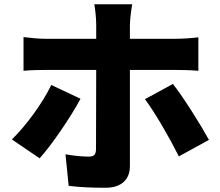

<svg xmlns="http://www.w3.org/2000/svg" viewBox="-20 -831 1040 906"><path d="M360 -365 222 -430C180 -343 103 -238 36 -173L167 -84C220 -142 312 -275 360 -365ZM796 -435 664 -363C710 -302 779 -183 824 -93L966 -171C926 -244 846 -371 796 -435ZM91 -656V-497C120 -500 164 -501 194 -501H434L433 -126C432 -100 423 -92 398 -92C374 -92 331 -95 289 -103L304 46C360 53 418 55 478 55C555 55 593 14 593 -47V-501H809C838 -501 882 -500 916 -497V-655C888 -651 839 -648 808 -648H593V-714C593 -741 601 -797 604 -811H425C429 -792 434 -743 434 -715V-648H194C163 -648 122 -652 91 -656Z"/></svg>

Font: Noto Sans KR Black
Style: Regular
Weight: 900
Designer: Ryoko NISHIZUKA 西塚涼子 (kana, bopomofo & ideographs); Paul D. Hunt (Latin, Greek & Cyrillic); Sandoll Communications 산돌커뮤니
Foundry: Adobe
Version: Version 2.004;hotconv 1.0.118;makeotfexe 2.5.65603